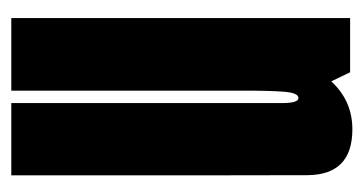

<svg xmlns="http://www.w3.org/2000/svg" viewBox="-172 -468 644 340"><g transform="rotate(-90 150.0 -298.0)"><path d="M192 0H288V-600H159.5V-67.5ZM137.5 -600H9.5V-254Q9.5 -156.5 9.8 -76.2Q10 4 91 4Q149.5 4 186.5 -46.2Q223.5 -96.5 223.5 -180L159.5 -187.5Q159.5 -141.5 157.5 -116.5Q155.5 -91.5 146.5 -91.5Q137.5 -91.5 137.5 -120Q137.5 -148.5 137.5 -254.5Z"/></g></svg>

Font: Anybody UltraCondensed
Style: Bold
Weight: 700
Width: 1
Version: Version 1.113;gftools[0.9.25]